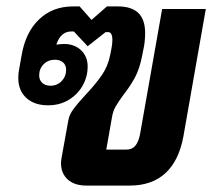

<svg xmlns="http://www.w3.org/2000/svg" viewBox="-20 -578 670 598"><path d="M170 -70Q170 -76 172 -88L193 -204Q196 -221 208.5 -238Q221 -255 245 -281Q277 -315 296.5 -343Q316 -371 323 -406L327 -426Q330 -441 330 -453Q330 -478 317 -478H309L253 -434L210 -480H202Q170 -480 156 -441V-439Q170 -441 180 -441Q212 -441 232.5 -421.5Q253 -402 253 -371Q253 -339 237.5 -311.5Q222 -284 194 -267Q166 -250 130 -250Q87 -250 62 -273Q37 -296 37 -335Q37 -351 39 -359L47 -404Q59 -477 101.5 -517.5Q144 -558 207 -558H228L265 -516L313 -558H347Q390 -558 411 -537.5Q432 -517 432 -475Q432 -449 427 -426L423 -406Q415 -364 400.5 -337Q386 -310 364 -282Q348 -260 340 -246Q332 -232 329 -214L311 -112H373Q391 -112 401 -123.5Q411 -135 416 -159L485 -550H621L551 -152Q537 -77 495 -38.5Q453 0 384 0H249Q212 0 191 -19Q170 -38 170 -70ZM186 -361Q186 -375 176.5 -383.5Q167 -392 151 -392Q130 -392 116 -378Q102 -364 102 -343Q102 -329 111.5 -320Q121 -311 137 -311Q158 -311 172 -325.5Q186 -340 186 -361Z"/></svg>

Font: Bai Jamjuree
Style: Bold Italic
Weight: 700
Italic angle: -10°
Designer: Katatrad Aksorn Co.,Ltd.
Foundry: Cadson Demak Co.,Ltd.
Version: Version 1.000; ttfautohint (v1.6)